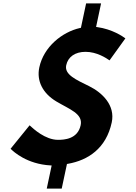

<svg xmlns="http://www.w3.org/2000/svg" viewBox="-20 -983 808 1141"><path d="M491.8 -963 460.9 -817.8 455 -816.5C349.2 -792.6 239.5 -704.5 213.6 -582.5C196.4 -501.7 234.2 -428.5 314.3 -380.4C391.6 -334 474 -307.8 459.4 -239.1C441.7 -155.8 360.8 -152 324.7 -152C248.8 -152 177.6 -217.9 155.9 -238.3L42.9 -99C60 -81.5 140 -7.7 280.3 0L287 0.4L257.8 138H346.7L377.9 -8.5L384 -9.6C503.1 -30.6 611.2 -101 644.1 -255.8C665.8 -357.6 587.5 -432.4 510.1 -470.8C433.4 -508.6 361.6 -539.3 373.4 -595C384.1 -645.2 426.2 -675 488.4 -675C555.6 -675 611.8 -637.6 631 -624.2L725.1 -755C709.4 -766.8 647 -809.6 557 -822.1L551 -822.9L580.7 -963Z"/></svg>

Font: Hussar Nova
Style: RgIta
Weight: 700
Foundry: Cannot Into Space Fonts
Version: Version 0.99